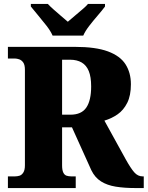

<svg xmlns="http://www.w3.org/2000/svg" viewBox="-20 -951 747 971"><path d="M20 0V-59H56Q68 -59 79 -62.5Q90 -66 98 -78.5Q106 -91 106 -115V-598Q106 -623 97.5 -635Q89 -647 77 -651Q65 -655 56 -655H20V-714H359Q464 -714 526 -691Q588 -668 615 -625.5Q642 -583 642 -525Q642 -468 623.5 -431Q605 -394 575 -373Q545 -352 508 -341L616 -145Q641 -100 659 -79.5Q677 -59 701 -59H707V0H663Q609 0 565.5 -7Q522 -14 491 -33.5Q460 -53 442 -90L344 -307H294V-115Q294 -91 300 -78.5Q306 -66 316.5 -62.5Q327 -59 340 -59H363V0ZM336 -371Q392 -371 416.5 -407Q441 -443 441 -514Q441 -562 429 -591.5Q417 -621 393 -635Q369 -649 334 -649H294V-371ZM246 -771Q236 -794 215.5 -820.5Q195 -847 173 -873Q151 -899 136 -918V-931H222Q232 -920 250.5 -903.5Q269 -887 289 -870Q309 -853 323 -841Q337 -853 357 -870Q377 -887 396.5 -903.5Q416 -920 425 -931H511V-918Q497 -899 474.5 -873Q452 -847 431.5 -820.5Q411 -794 401 -771Z"/></svg>

Font: Noto Serif Khmer SemiCondensed Black
Style: Regular
Weight: 900
Width: 4
Designer: Danh Hong and the Monotype Design Team
Foundry: Monotype Imaging Inc.
Version: Version 2.004